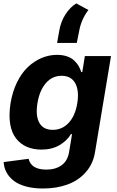

<svg xmlns="http://www.w3.org/2000/svg" viewBox="-20 -868 673 1104"><path d="M226.6 215.9Q172.6 215.9 130 204.4Q87.4 192.8 60 172.1Q32.7 151.3 17.8 123.9Q2.8 96.6 1.1 63.9L144.5 45.1Q159.1 107.2 246.8 107.2Q299.4 107.2 334.5 81.9Q369.7 56.5 377.8 3.2L394.2 -96.6H387.8Q365.1 -58.6 321.7 -33.2Q278.4 -7.8 218 -7.8Q171.2 -7.8 134.2 -23.8Q97.3 -39.8 71.9 -72.6Q46.5 -105.5 38.4 -155.5Q30.2 -205.6 40.5 -273.8Q51.5 -341.3 78.1 -395.2Q104.8 -449.2 141 -483.1Q177.2 -517 219.8 -534.8Q262.4 -552.6 307.9 -552.6Q340.6 -552.6 365.9 -543.7Q391.3 -534.8 407.1 -519.5Q422.9 -504.3 432.2 -488.5Q441.4 -472.7 447.1 -453.8H453.1L468 -545.5H618.3L526.6 5.3Q516 73.5 473.7 121.6Q431.5 169.7 368.4 192.8Q305.4 215.9 226.6 215.9ZM283.4 -121.4Q337.7 -121.4 375.2 -161.9Q412.6 -202.4 424.4 -274.5Q436.1 -346.9 412.5 -389.6Q388.8 -432.2 334.5 -432.2Q279.5 -432.2 243.1 -389.2Q206.7 -346.2 195.3 -274.5Q183.6 -202.8 206 -162.1Q228.3 -121.4 283.4 -121.4ZM308.2 -621.1 320.3 -688.9Q328.8 -742.2 356 -784.6Q383.2 -827.1 418.7 -848.4L488.3 -810.4Q445.7 -755 433.9 -682.9L421.5 -621.1Z"/></svg>

Font: Karasuma Gothic
Style: Bold Italic
Weight: 700
Italic angle: 9.39998°
Designer: Rasmus Andersson / Ryoko Nishizuka
Foundry: Genbu
Version: Version 1.00